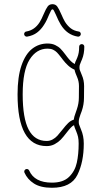

<svg xmlns="http://www.w3.org/2000/svg" viewBox="-20 -702 499 913"><path d="M95.2 113.8Q95.2 108.9 98.9 105.2Q102.5 101.6 107.4 101.6Q110.8 101.6 114 103.5Q117.2 105.5 118.7 108.9Q144 166.5 227.1 166.5Q280.3 166.5 308.3 139.2Q336.4 111.8 345.2 71.8Q354 31.7 354 -19.5Q354 -38.6 351.1 -51.3Q348.1 -64 342.8 -76.7Q339.8 -84 336.7 -91.8Q333.5 -99.6 332 -106.9Q324.2 -103 315.9 -94.2Q307.6 -85.4 296.4 -70.8Q281.2 -50.8 269.3 -38.3Q257.3 -25.9 240.2 -16.6Q223.1 -7.3 201.7 -7.3Q63.5 -7.3 63.5 -253.4Q63.5 -336.9 82.3 -391.1Q101.1 -445.3 133.1 -470.2Q165 -495.1 206.1 -495.1Q227.1 -495.1 242.4 -487.8Q257.8 -480.5 268.1 -470Q278.3 -459.5 291.5 -441.9L298.8 -432.1Q308.1 -419.9 316.2 -411.9Q324.2 -403.8 335.4 -397.5Q336.9 -406.2 343.8 -419.4L347.7 -428.7Q352.1 -439.5 354.2 -451.2Q356.4 -462.9 356.4 -480Q356.4 -485.4 360.1 -488.8Q363.8 -492.2 368.7 -492.2Q374 -492.2 377.4 -488.8Q380.9 -485.4 380.9 -480Q380.9 -446.3 370.1 -419.9L365.7 -409.7Q361.3 -399.4 359.6 -394Q357.9 -388.7 357.9 -381.8Q357.9 -373.5 359.6 -368.9Q361.3 -364.3 369.1 -345.2Q379.9 -321.3 379.9 -292.5L379.4 -237.3Q379.4 -205.1 368.7 -173.8Q365.7 -166 362.8 -158.2Q359.4 -148.9 356.9 -139.9Q354.5 -130.9 354.5 -123Q354.5 -114.7 356.2 -109.6Q357.9 -104.5 365.2 -86.4Q378.4 -56.2 378.4 -19.5Q378.4 68.4 348.1 129.6Q317.9 190.9 227.1 190.9Q173.3 190.9 141.8 170.9Q110.4 150.9 96.2 118.7Q95.2 116.7 95.2 113.8ZM201.7 -31.7Q217.3 -31.7 230.2 -38.8Q243.2 -45.9 252.9 -56.6Q262.7 -67.4 276.9 -85.4Q292.5 -105.5 304.2 -116.9Q315.9 -128.4 330.6 -132.8Q332 -145.5 340.8 -168.9L345.2 -181.6Q355 -210 355 -237.3L355.5 -292.5Q355.5 -315.4 346.7 -335.4Q342.8 -344.2 339.4 -353.3Q335.9 -362.3 334.5 -370.6Q316.9 -378.4 304 -390.4Q291 -402.3 279.3 -417.5Q278.3 -418.5 270 -429.7Q258.8 -444.3 251 -452.4Q243.2 -460.4 232.4 -465.6Q221.7 -470.7 206.1 -470.7Q153.3 -470.7 120.6 -418.5Q87.9 -366.2 87.9 -253.4Q87.9 -140.1 116.2 -85.9Q144.5 -31.7 201.7 -31.7ZM364.3 -540Q364.3 -534.7 359.9 -530.8Q355.5 -526.9 350.1 -527.8Q298.3 -536.1 268.6 -585.4Q258.3 -602.1 245.6 -632.3Q239.3 -646.5 236.1 -652.1Q232.9 -657.7 229.5 -657.7Q226.1 -657.7 222.9 -652.1Q219.7 -646.5 213.9 -633.3Q209.5 -622.1 203.1 -608.6Q196.8 -595.2 189 -583.5Q175.3 -561.5 156.2 -547.1Q137.2 -532.7 108.9 -527.8Q103.5 -526.9 99.1 -530.8Q94.7 -534.7 94.7 -540Q94.7 -544.4 97.7 -548.1Q100.6 -551.8 105 -552.2Q144.5 -558.6 168.5 -596.2Q177.2 -609.9 188.5 -636.7Q198.7 -660.6 206.8 -671.4Q214.8 -682.1 229.5 -682.1Q244.1 -682.1 252.2 -671.1Q260.3 -660.2 271 -635.3Q280.8 -612.3 289.1 -598.1Q300.8 -579.6 316.2 -567.6Q331.5 -555.7 354 -552.2Q358.9 -551.8 361.6 -548.1Q364.3 -544.4 364.3 -540Z"/></svg>

Font: Velvelyne Light
Style: Regular
Weight: 200
Designer: Manon Van der Borght et Mariel Nils
Foundry: Velvetyne
Version: Version 1.070